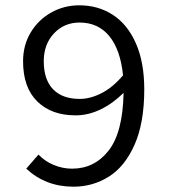

<svg xmlns="http://www.w3.org/2000/svg" viewBox="-20 -692 640 724"><path d="M79 -56 125 -109Q149 -84 182.5 -70Q216 -56 252 -56Q336 -56 389.5 -124Q443 -192 446 -342Q406 -302 359.5 -279.5Q313 -257 265 -257Q174 -257 120.5 -309.5Q67 -362 67 -461Q67 -522 96 -570Q125 -618 173.5 -645Q222 -672 279 -672Q350 -672 405.5 -636Q461 -600 492.5 -528.5Q524 -457 524 -355Q524 -229 487.5 -146.5Q451 -64 390.5 -26Q330 12 257 12Q152 12 79 -56ZM444 -408Q434 -505 392 -556Q350 -607 280 -607Q222 -607 183.5 -566Q145 -525 145 -461Q145 -392 180 -355.5Q215 -319 281 -319Q320 -319 362.5 -340.5Q405 -362 444 -408Z"/></svg>

Font: Office Code Pro
Style: Regular
Weight: 400
Designer: Nathan Rutzky & Paul D. Hunt
Foundry: Adobe Systems Incorporated
Version: Version 1.004